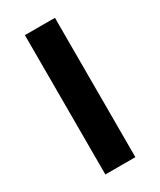

<svg xmlns="http://www.w3.org/2000/svg" viewBox="-147 -596 540 648"><g transform="rotate(-30 123.5 -271.5)"><path d="M182 0V-543H65V0Z"/></g></svg>

Font: Noto Sans Khmer Condensed SemiBold
Style: Regular
Weight: 600
Width: 3
Designer: Danh Hong and the Monotype Design Team
Foundry: Monotype Imaging Inc.
Version: Version 2.004